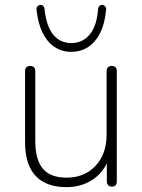

<svg xmlns="http://www.w3.org/2000/svg" viewBox="-20 -761 585 789"><path d="M254 8Q197 8 159 -13Q121 -34 102 -75Q83 -116 83 -177V-468Q83 -479 88.5 -484.5Q94 -490 104 -490Q114 -490 119.5 -484.5Q125 -479 125 -468V-181Q125 -105 156 -68Q187 -31 254 -31Q327 -31 372.5 -79.5Q418 -128 418 -207V-468Q418 -479 423.5 -484.5Q429 -490 439 -490Q449 -490 454.5 -484.5Q460 -479 460 -468V-16Q460 6 440 6Q430 6 424.5 0Q419 -6 419 -16V-121H431Q412 -58 364 -25Q316 8 254 8ZM273 -548Q234 -548 204 -568Q174 -588 155 -626.5Q136 -665 130 -721Q129 -730 134.5 -735.5Q140 -741 147 -741Q153 -741 157.5 -736.5Q162 -732 163 -724Q170 -654 198.5 -619Q227 -584 273 -584Q319 -584 348.5 -619Q378 -654 383 -724Q384 -732 388.5 -736.5Q393 -741 399 -741Q406 -741 411.5 -735.5Q417 -730 416 -721Q411 -665 392 -626.5Q373 -588 342.5 -568Q312 -548 273 -548Z"/></svg>

Font: Nunito ExtraLight
Style: Regular
Weight: 200
Designer: Vernon Adams
Foundry: Vernon Adams
Version: Version 3.602